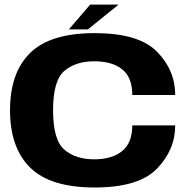

<svg xmlns="http://www.w3.org/2000/svg" viewBox="-20 -828 850 852"><path d="M400 4Q203.5 4 114 -84.2Q24.5 -172.5 24.5 -339Q24.5 -505.5 114 -593.2Q203.5 -681 400 -681Q596 -681 676.8 -598.5Q757.5 -516 757.5 -406.5H567Q567 -484.5 522.5 -520.2Q478 -556 398 -556Q316 -556 265.8 -513.5Q215.5 -471 215.5 -339Q215.5 -206.5 265.8 -163.8Q316 -121 398 -121Q477.5 -121 522.2 -157.8Q567 -194.5 567 -271.5H757.5Q757.5 -163.5 676.8 -79.8Q596 4 400 4ZM285.5 -697.5 380 -807.5H506L370 -697.5Z"/></svg>

Font: Anybody ExtraExpanded Regular
Style: Bold
Weight: 700
Width: 8
Designer: Tyler Finck
Foundry: Etcetera Type Company
Version: Version 1.010; ttfautohint (v1.8.3) -l 8 -r 50 -G 200 -x 14 